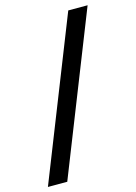

<svg xmlns="http://www.w3.org/2000/svg" viewBox="-174 -799 643 911"><g transform="rotate(-15 147.5 -343.0)"><path d="M-55 49 255 -735H350L40 49Z"/></g></svg>

Font: Archivo ExtraCondensed
Style: Bold Italic
Weight: 700
Width: 2
Italic angle: -10°
Designer: Hector Gatti
Foundry: Omnibus-Type
Version: Version 2.001